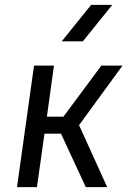

<svg xmlns="http://www.w3.org/2000/svg" viewBox="-20 -770 527 790"><path d="M50 0 120 -500H202L173 -290H241L397 -500H484L295 -241L289 -291L421 0H333L231 -220H163L132 0ZM234 -600 355 -750H442L321 -600Z"/></svg>

Font: Finlandica
Style: Italic
Weight: 400
Italic angle: -8°
Designer: Niklas Ekholm, Juho Hiilivirta, Jaakko Suomalainen
Foundry: Helsinki Type Studio
Version: Version 1.064